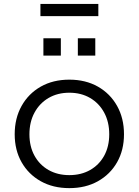

<svg xmlns="http://www.w3.org/2000/svg" viewBox="-20 -947 705 976"><path d="M332.5 9.3Q249.7 9.3 187.2 -25.7Q124.7 -60.8 89.7 -122.4Q54.7 -184.1 54.7 -264.6Q54.7 -345.7 89.7 -408.4Q124.7 -471.1 187.1 -506.6Q249.6 -542.1 332.4 -542.1Q415.3 -542.1 477.8 -506.6Q540.3 -471.1 575.3 -408.4Q610.3 -345.7 610.3 -264.6Q610.3 -184.1 575.3 -122.4Q540.3 -60.8 477.8 -25.7Q415.3 9.3 332.5 9.3ZM332.5 -56.8Q392.5 -56.8 438.2 -82.8Q483.9 -108.8 509.6 -155.5Q535.3 -202.3 535.3 -264.6Q535.3 -326.9 509.6 -374.5Q483.9 -422.1 438.2 -448.9Q392.5 -475.7 332.5 -475.7Q272.5 -475.7 226.8 -448.9Q181.1 -422.1 155.4 -374.5Q129.6 -326.9 129.6 -264.6Q129.6 -202.3 155.4 -155.5Q181.1 -108.8 226.8 -82.8Q272.5 -56.8 332.5 -56.8ZM200.6 -752.5H289.3V-664.5H200.6ZM375.7 -752.5H464.4V-664.5H375.7ZM479.9 -927V-865.1H185.5V-927Z"/></svg>

Font: Hepta Slab ExtraLight
Style: Regular
Weight: 200
Designer: Michael LaGattuta
Foundry: Michael LaGattuta
Version: Version 1.100